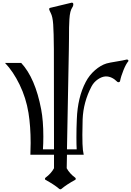

<svg xmlns="http://www.w3.org/2000/svg" viewBox="-20 -1146 972 1422"><path d="M474 100Q495 139 537 170Q541 173 541 178.5Q541 184 537 186Q474 220 435 253Q427 259 419 253Q380 220 317 186Q313 184 313 178.5Q313 173 317 170Q359 139 380 100V0H205Q207 -44 207 -87Q207 -210 191 -310Q173 -421 125 -519.5Q77 -618 17 -680H137Q241 -568 285 -336Q301 -252 301 -134Q301 -83 298 -40H380L379 -782Q378 -907 374 -965Q370 -1023 356 -1049Q344 -1073 344 -1078Q344 -1086 352 -1088L510 -1126Q512 -1126 513 -1126Q523 -1126 523 -1114Q523 -1101 516 -1092Q507 -1079 501.5 -1058Q496 -1037 494 -1003.5Q492 -970 491.5 -942Q491 -914 491 -863Q491 -812 490 -781L476 -40H548Q546 -72 546 -129Q546 -198 549 -264Q555 -425 615 -539Q641 -589 683.5 -626Q726 -663 769 -676Q790 -682 843 -690.5Q896 -699 918 -705Q923 -707 928.5 -701.5Q934 -696 930 -692Q913 -672 894.5 -626.5Q876 -581 869 -545Q868 -539 860.5 -537.5Q853 -536 849 -540Q809 -580 765 -580Q764 -580 763 -580Q735 -579 705 -558.5Q675 -538 658 -506Q597 -390 592 -262Q590 -205 590 -148Q590 -69 594 -35Q598 -8 600 0H476Z"/></svg>

Font: Triodion Unicode
Style: Normal
Weight: 400
Version: Version 1.1